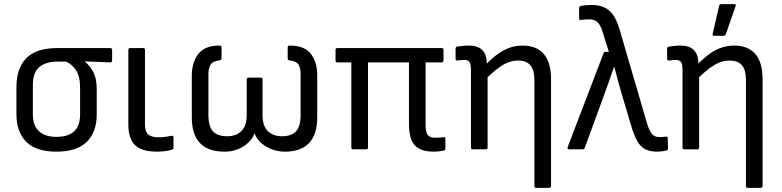

<svg xmlns="http://www.w3.org/2000/svg" viewBox="-20 -718 3758 923"><path d="M251 11Q153 11 106 -36.5Q59 -84 59 -168V-300Q59 -390 106.5 -438.5Q154 -487 257 -487H510Q519 -487 519 -478V-428Q519 -418 510 -418L388 -423V-422Q413 -401 429 -370.5Q445 -340 445 -289V-168Q445 -84 397.5 -36.5Q350 11 251 11ZM251 -60Q365 -60 365 -167V-296Q365 -352 344.5 -381.5Q324 -411 297 -422H257Q203 -422 170.5 -397Q138 -372 138 -309V-167Q138 -114 167.5 -87Q197 -60 251 -60Z M735 11Q662 11 629.5 -20Q597 -51 597 -121V-478Q597 -487 606 -487H668Q677 -487 677 -478V-119Q677 -85 692.5 -71.5Q708 -58 742 -58Q760 -58 774.5 -60Q789 -62 804 -65Q814 -67 814 -57V-7Q814 -1 806 2Q793 6 773.5 8.5Q754 11 735 11Z M1059 11Q902 11 902 -154V-357Q903 -419 933.5 -459Q964 -499 1036 -499Q1045 -499 1045 -489V-437Q1045 -428 1036 -428Q1002 -424 992 -406.5Q982 -389 982 -365V-165Q982 -110 1004 -86.5Q1026 -63 1072 -63Q1115 -63 1140.5 -88Q1166 -113 1166 -165V-335Q1166 -345 1175 -345H1233Q1242 -345 1242 -335V-165Q1242 -113 1267.5 -88Q1293 -63 1335 -63Q1381 -63 1403 -86.5Q1425 -110 1425 -165V-365Q1425 -389 1415.5 -406.5Q1406 -424 1371 -428Q1363 -428 1363 -437V-489Q1363 -499 1372 -499Q1444 -499 1474.5 -459Q1505 -419 1505 -357V-154Q1505 -71 1465.5 -30Q1426 11 1350 11Q1302 11 1261 -12.5Q1220 -36 1204 -76H1203Q1190 -40 1150.5 -14.5Q1111 11 1059 11Z M2065 11Q2002 11 1974 -19.5Q1946 -50 1946 -122V-418H1749V-9Q1749 0 1740 0H1678Q1669 0 1669 -9V-418H1602Q1593 -418 1593 -427V-478Q1593 -487 1602 -487H2103Q2112 -487 2112 -478V-427Q2112 -418 2103 -418H2026V-115Q2026 -81 2037 -68.5Q2048 -56 2069 -56Q2080 -56 2091 -56.5Q2102 -57 2112 -58Q2121 -62 2121 -50V-3Q2121 4 2113 6Q2090 11 2065 11Z M2253 0Q2244 0 2244 -9V-380Q2244 -410 2237 -420Q2230 -430 2210 -430Q2204 -430 2195.5 -429Q2187 -428 2179 -427Q2170 -427 2170 -435V-484Q2170 -492 2178 -494Q2208 -499 2233 -499Q2320 -499 2320 -414V-412Q2363 -456 2404 -477.5Q2445 -499 2492 -499Q2559 -499 2594 -458.5Q2629 -418 2629 -338V176Q2629 185 2619 185H2558Q2549 185 2549 176V-333Q2549 -382 2529.5 -404.5Q2510 -427 2470 -427Q2435 -427 2401.5 -408Q2368 -389 2324 -347V-9Q2324 0 2315 0Z M3140 11Q3105 11 3082 -0.5Q3059 -12 3043 -40.5Q3027 -69 3012 -121L2976 -242Q2964 -281 2954 -318Q2944 -355 2933 -397H2932Q2918 -355 2904.5 -318Q2891 -281 2877 -242L2791 -7Q2788 0 2781 0H2715Q2711 0 2709 -3.5Q2707 -7 2709 -11L2881 -461Q2884 -469 2891 -469H2907L2876 -567Q2865 -602 2850 -613.5Q2835 -625 2812 -625Q2793 -625 2773 -622Q2764 -621 2764 -630V-679Q2764 -688 2772 -689Q2783 -692 2797.5 -693Q2812 -694 2825 -694Q2877 -694 2908 -668Q2939 -642 2958 -578L3091 -123Q3103 -85 3116 -72Q3129 -59 3149 -59Q3157 -59 3164.5 -59.5Q3172 -60 3181 -61Q3190 -63 3190 -53L3191 -4Q3191 4 3182 6Q3160 11 3140 11Z M3270 0Q3261 0 3261 -9V-380Q3261 -410 3254 -420Q3247 -430 3227 -430Q3221 -430 3212.5 -429Q3204 -428 3196 -427Q3187 -427 3187 -435V-484Q3187 -492 3195 -494Q3225 -499 3250 -499Q3337 -499 3337 -414V-412Q3380 -456 3421 -477.5Q3462 -499 3509 -499Q3576 -499 3611 -458.5Q3646 -418 3646 -338V176Q3646 185 3636 185H3575Q3566 185 3566 176V-333Q3566 -382 3546.5 -404.5Q3527 -427 3487 -427Q3452 -427 3418.5 -408Q3385 -389 3341 -347V-9Q3341 0 3332 0ZM3413 -546Q3404 -546 3406 -555L3437 -690Q3438 -698 3448 -698H3510Q3521 -698 3516 -688L3469 -553Q3466 -546 3459 -546Z"/></svg>

Font: Sofia Sans Semi Condensed
Style: Regular
Weight: 400
Designer: Botio Nikoltchev, Ani Petrova
Foundry: lettersoup
Version: Version 4.100; ttfautohint (v1.8.4.7-5d5b)